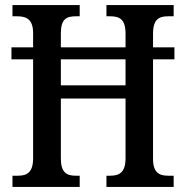

<svg xmlns="http://www.w3.org/2000/svg" viewBox="-20 -734 731 754"><path d="M29 0H293V-44H277C241 -44 219 -57 219 -112V-347H473V-113C473 -57 449 -44 413 -44H398V0H662V-44H640C606 -44 581 -56 581 -109V-501H665V-548H581V-602C581 -659 605 -670 640 -670H662V-714H398V-670H413C449 -670 473 -659 473 -602V-548H219V-603C219 -659 241 -670 277 -670H293V-714H29V-670H47C83 -670 110 -659 110 -604V-548H25V-501H110V-112C110 -57 86 -44 51 -44H29ZM219 -399V-501H473V-399Z"/></svg>

Font: Noto Serif Condensed Medium
Style: Regular
Weight: 500
Width: 3
Designer: Monotype Design Team
Foundry: Monotype Imaging Inc.
Version: Version 2.015